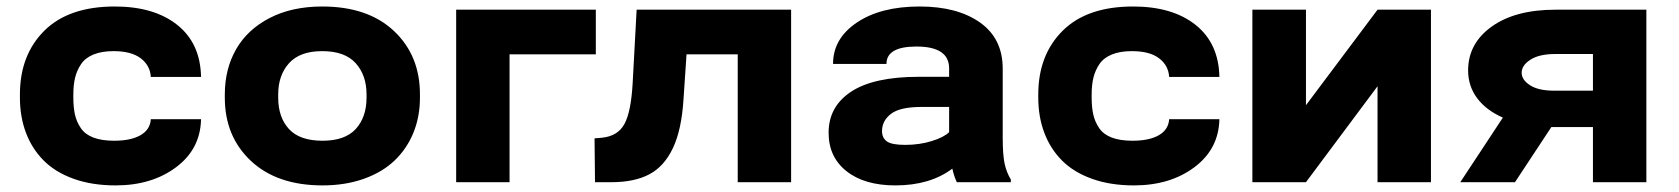

<svg xmlns="http://www.w3.org/2000/svg" viewBox="-20 -558 5141 588"><path d="M329.6 -127Q380.9 -127 410.4 -144Q439.9 -161.1 441.9 -192.9H595.7Q593.8 -101.6 519.3 -45.9Q444.8 9.8 334 9.8Q261.7 9.8 205.3 -10.5Q148.9 -30.8 113.3 -66.9Q77.6 -103 59.3 -151.9Q41 -200.7 41 -259.3V-268.6Q41 -389.6 115.7 -463.9Q190.4 -538.1 331.5 -538.1Q452.1 -538.1 522.9 -481.7Q593.8 -425.3 595.7 -322.3H441.9Q439.9 -357.4 411.1 -379.4Q382.3 -401.4 327.6 -401.4Q291.5 -401.4 266.4 -391.1Q241.2 -380.9 228.3 -361.6Q215.3 -342.3 210 -320.1Q204.6 -297.9 204.6 -268.6V-259.3Q204.6 -228.5 209.7 -206.3Q214.8 -184.1 228 -165Q241.2 -146 266.6 -136.5Q292 -127 329.6 -127Z M668.5 -258.8V-269Q668.5 -346.7 703.1 -407.2Q737.8 -467.8 805.9 -502.9Q874 -538.1 966.8 -538.1Q1106.9 -538.1 1186.5 -463.1Q1266.1 -388.2 1266.1 -269V-258.8Q1266.1 -200.7 1246.1 -151.6Q1226.1 -102.5 1188.7 -66.7Q1151.4 -30.8 1094.5 -10.5Q1037.6 9.8 967.8 9.8Q828.6 9.8 748.5 -65.2Q668.5 -140.1 668.5 -258.8ZM832 -269V-258.8Q832 -198.7 865 -162.8Q897.9 -127 967.8 -127Q1036.6 -127 1069.6 -163.1Q1102.5 -199.2 1102.5 -258.8V-269Q1102.5 -327.6 1069.3 -364.5Q1036.1 -401.4 966.8 -401.4Q898.4 -401.4 865.2 -364.5Q832 -327.6 832 -269Z M1804.7 -528.3V-391.6H1540.5V0H1377V-528.3Z M1802.2 0 1800.8 -134.3 1823.2 -136.2Q1872.1 -141.1 1892.3 -178.2Q1912.6 -215.3 1917.5 -303.2L1929.7 -528.3H2402.8V0H2239.3V-391.6H2082.5L2073.2 -253.4Q2067.4 -160.6 2040.8 -104.5Q2014.2 -48.3 1968.5 -24.2Q1922.9 0 1852.1 0Z M2722.2 9.8Q2627.4 9.8 2572.5 -33.7Q2517.6 -77.1 2517.6 -151.4Q2517.6 -231.9 2586.7 -277.3Q2655.8 -322.8 2793.9 -322.8H2886.7V-348.6Q2886.7 -415.5 2786.6 -415.5Q2694.8 -415.5 2694.8 -362.3H2531.2Q2531.2 -439.9 2604.2 -489Q2677.2 -538.1 2796.4 -538.1Q2912.1 -538.1 2981.4 -489Q3050.8 -439.9 3050.8 -347.7V-136.7Q3050.8 -84 3056.6 -56.9Q3062.5 -29.8 3075.7 -8.3V0H2910.2Q2901.4 -19 2896.5 -41.5Q2828.1 9.8 2722.2 9.8ZM2681.2 -156.7Q2681.2 -135.7 2696 -125Q2710.9 -114.3 2752 -114.3Q2795.9 -114.3 2833.5 -126Q2871.1 -137.7 2886.7 -153.3V-230.5H2802.7Q2735.8 -230.5 2708.5 -209.2Q2681.2 -188 2681.2 -156.7Z M3448.2 -127Q3499.5 -127 3529.1 -144Q3558.6 -161.1 3560.5 -192.9H3714.4Q3712.4 -101.6 3637.9 -45.9Q3563.5 9.8 3452.6 9.8Q3380.4 9.8 3324 -10.5Q3267.6 -30.8 3231.9 -66.9Q3196.3 -103 3178 -151.9Q3159.7 -200.7 3159.7 -259.3V-268.6Q3159.7 -389.6 3234.4 -463.9Q3309.1 -538.1 3450.2 -538.1Q3570.8 -538.1 3641.6 -481.7Q3712.4 -425.3 3714.4 -322.3H3560.5Q3558.6 -357.4 3529.8 -379.4Q3501 -401.4 3446.3 -401.4Q3410.2 -401.4 3385 -391.1Q3359.9 -380.9 3346.9 -361.6Q3334 -342.3 3328.6 -320.1Q3323.2 -297.9 3323.2 -268.6V-259.3Q3323.2 -228.5 3328.4 -206.3Q3333.5 -184.1 3346.7 -165Q3359.9 -146 3385.3 -136.5Q3410.6 -127 3448.2 -127Z M3815.4 -528.3H3979.5V-235.8L4198.7 -528.3H4362.3V0H4198.7V-293.9L3979.5 0H3815.4Z M4452.1 0 4582.5 -197.8Q4530.8 -220.7 4503.4 -257.8Q4476.1 -294.9 4476.1 -342.3Q4476.1 -424.8 4548.3 -476.6Q4620.6 -528.3 4743.2 -528.3H5022V0H4858.4V-168.9H4739.3H4731L4619.6 0ZM4858.4 -392.6H4743.2Q4693.8 -392.6 4667 -375.2Q4640.1 -357.9 4640.1 -335.4Q4640.1 -313.5 4665.8 -296.9Q4691.4 -280.3 4739.3 -280.3H4858.4Z"/></svg>

Font: Bert Sans Black
Style: Regular
Weight: 900
Designer: Christian Robertson, Adam Twardoch, & Cristiano Sobral
Foundry: Google
Version: Version 12.135;January 10, 2020;FontCreator 12.0.0.2547 64-b